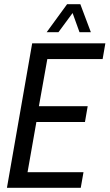

<svg xmlns="http://www.w3.org/2000/svg" viewBox="-20 -893 521 913"><path d="M13 0 133 -687H481L468 -612H205L165 -388H397L384 -313H153L111 -74H377L364 0ZM202 -740 299 -873H362L412 -740H358L314 -862H348L258 -740Z"/></svg>

Font: Archivo ExtraCondensed
Style: Italic
Weight: 400
Width: 2
Italic angle: -10°
Designer: Hector Gatti
Foundry: Omnibus-Type
Version: Version 2.001